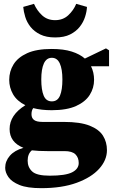

<svg xmlns="http://www.w3.org/2000/svg" viewBox="-20 -758 593 1000"><path d="M124 79Q124 113 147.5 135Q171 157 239 157Q321 157 355.5 139.5Q390 122 390 91Q390 63 373 46Q356 29 316 29H227Q202 29 182.5 28Q163 27 146 25Q124 43 124 79ZM250 -230Q280 -230 292.5 -260Q305 -290 305 -344Q305 -398 291.5 -427.5Q278 -457 250 -457Q222 -457 208.5 -427.5Q195 -398 195 -344Q195 -290 207.5 -260Q220 -230 250 -230ZM195 222Q122 222 81.5 205.5Q41 189 24 164.5Q7 140 7 116Q7 81 31.5 53Q56 25 102 12Q30 -17 30 -86Q30 -159 112 -210Q68 -232 48 -267Q28 -302 28 -342Q28 -386 50.5 -422.5Q73 -459 121.5 -481Q170 -503 249 -503Q311 -503 353.5 -489.5Q396 -476 422 -453L532 -506L548 -496V-413H454Q470 -381 470 -342Q470 -300 447.5 -264Q425 -228 376.5 -206Q328 -184 249 -184Q195 -184 153 -195Q148 -188 146 -180Q144 -172 144 -163Q144 -143 157.5 -133Q171 -123 202 -123H313Q398 -123 447 -103.5Q496 -84 516.5 -51Q537 -18 537 24Q537 76 496.5 121Q456 166 379.5 194Q303 222 195 222ZM101 -722 157 -738Q173 -702 200 -677.5Q227 -653 267 -653Q308 -653 335.5 -678.5Q363 -704 377 -738L433 -722Q432 -698 423 -670Q414 -642 395 -618Q376 -594 345 -578.5Q314 -563 267 -563Q221 -563 189.5 -578.5Q158 -594 139 -618Q120 -642 111.5 -670Q103 -698 101 -722Z"/></svg>

Font: Source Serif 4 Black
Style: Regular
Weight: 900
Designer: Frank Grießhammer
Foundry: Adobe
Version: Version 4.005;hotconv 1.1.0;makeotfexe 2.6.0